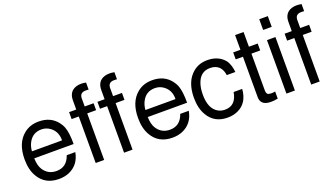

<svg xmlns="http://www.w3.org/2000/svg" viewBox="-66 -1239 3078 1768"><g transform="rotate(-20 1473.0 -354.5)"><path d="M127 -234Q129 -162 155 -122Q199 -54 281 -54Q383 -54 418 -159H502Q480 -39 376 5Q332 23 278 23Q142 23 79 -87Q40 -154 40 -255Q40 -414 134 -490Q193 -539 280 -539Q396 -539 460 -457Q470 -444 478 -430.5Q486 -417 492 -401Q513 -347 513 -234ZM423 -302 424 -308Q424 -388 365 -433Q327 -462 279 -462Q193 -462 153 -387Q133 -351 129 -302Z M814 -524V-456H727V0H644V-456H574V-524H644V-613Q644 -701 718 -725Q739 -732 767 -732L787 -731L814 -727V-658L789 -659H785Q729 -659 727 -606V-524Z M1092 -524V-456H1005V0H922V-456H852V-524H922V-613Q922 -701 996 -725Q1017 -732 1045 -732L1065 -731L1092 -727V-658L1067 -659H1063Q1007 -659 1005 -606V-524Z M1239 -234Q1241 -162 1267 -122Q1311 -54 1393 -54Q1495 -54 1530 -159H1614Q1592 -39 1488 5Q1444 23 1390 23Q1254 23 1191 -87Q1152 -154 1152 -255Q1152 -414 1246 -490Q1305 -539 1392 -539Q1508 -539 1572 -457Q1582 -444 1590 -430.5Q1598 -417 1604 -401Q1625 -347 1625 -234ZM1535 -302 1536 -308Q1536 -388 1477 -433Q1439 -462 1391 -462Q1305 -462 1265 -387Q1245 -351 1241 -302Z M2055 -348Q2042 -445 1958 -460Q1954 -461 1947.5 -461Q1941 -461 1931 -462Q1836 -462 1802 -362Q1786 -317 1786 -253Q1786 -116 1865 -71Q1894 -54 1933 -54Q2040 -54 2061 -180H2145Q2135 -44 2030 3Q1985 23 1931 23Q1801 23 1740 -82Q1699 -152 1699 -253Q1699 -413 1791 -490Q1849 -539 1932 -539Q2037 -539 2096 -471L2104 -461Q2133 -416 2139 -348Z M2422 -524V-456H2336V-97Q2336 -59 2358 -53L2382 -50Q2409 -50 2422 -54V16Q2402 20 2385 21.5Q2368 23 2354 23Q2264 23 2254 -44L2253 -60V-456H2182V-524H2253V-668H2336V-524Z M2596 -524V0H2513V-524ZM2596 -729V-624H2512V-729Z M2926 -524V-456H2839V0H2756V-456H2686V-524H2756V-613Q2756 -701 2830 -725Q2851 -732 2879 -732L2899 -731L2926 -727V-658L2901 -659H2897Q2841 -659 2839 -606V-524Z"/></g></svg>

Font: Ekushey Lal Sabuj Normal
Style: Regular
Weight: 400
Designer: Al Mamun Sumon
Foundry: Al Mamun Sumon
Version: Version 1.0